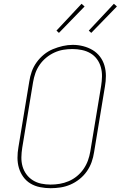

<svg xmlns="http://www.w3.org/2000/svg" viewBox="-20 -982 640 1010"><path d="M246 8Q218 8 190.5 2.5Q163 -3 140.5 -16.5Q118 -30 102.5 -51.5Q87 -73 79.5 -98.5Q72 -124 72 -152Q72 -180 77 -208L134 -553Q138 -580 147 -605.5Q156 -631 172.5 -654Q189 -677 211 -695Q233 -713 258.5 -723.5Q284 -734 310.5 -740Q337 -746 363 -746Q391 -746 418 -739Q445 -732 467.5 -718.5Q490 -705 506 -684Q522 -663 529.5 -637Q537 -611 537 -583Q537 -555 532 -527L475 -182Q471 -155 462 -129.5Q453 -104 437 -81Q421 -58 398.5 -40Q376 -22 350.5 -11Q325 0 298.5 4Q272 8 246 8Q246 8 246 8Q246 8 246 8ZM246 -11Q270 -11 294 -15Q318 -19 341.5 -29Q365 -39 385 -55.5Q405 -72 419.5 -93Q434 -114 442.5 -137.5Q451 -161 455 -185L512 -530Q516 -555 516.5 -580Q517 -605 510.5 -628.5Q504 -652 490 -671Q476 -690 455.5 -702Q435 -714 410.5 -719Q386 -724 361 -724Q336 -724 312.5 -720Q289 -716 266 -705.5Q243 -695 223 -678.5Q203 -662 188.5 -641Q174 -620 166 -597Q158 -574 154 -550L97 -205Q93 -180 92.5 -155Q92 -130 98.5 -107Q105 -84 119 -65Q133 -46 153 -33.5Q173 -21 197 -16Q221 -11 246 -11ZM460 -809 447 -821 579 -962 595 -948ZM290 -809 277 -821 409 -962 425 -948Z"/></svg>

Font: Iosevka Slab Thin Extended
Style: Italic
Weight: 100
Width: 7
Italic angle: -9°
Monospace: yes
Designer: Belleve Invis
Foundry: Belleve Invis
Version: Version 11.1.0; ttfautohint (v1.8.3)